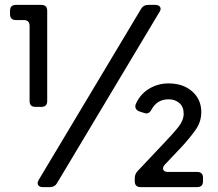

<svg xmlns="http://www.w3.org/2000/svg" viewBox="-20 -765 892 785"><path d="M125 -328Q101 -328 101 -352V-659Q101 -683 77 -683H45Q21 -683 21 -707V-721Q21 -745 45 -745H149Q173 -745 173 -721V-352Q173 -328 149 -328ZM155 0Q141 0 136 -8.5Q131 -17 138 -29L557 -729Q566 -745 586 -745H615Q629 -745 634.5 -736.5Q640 -728 632 -716L213 -16Q204 0 184 0ZM555 0Q531 0 531 -24V-37Q531 -53 543 -66L645 -174Q691 -222 711 -248Q731 -274 731 -300Q731 -328 713.5 -343.5Q696 -359 669 -359Q623 -359 600 -318Q589 -296 570 -303L551 -309Q541 -312 536 -320Q531 -328 535 -339Q552 -379 588.5 -401.5Q625 -424 669 -424Q729 -424 766 -391Q803 -358 803 -307Q803 -267 780 -234.5Q757 -202 725 -167L654 -92Q644 -81 647.5 -71.5Q651 -62 667 -62H786Q810 -62 810 -38V-24Q810 0 786 0Z"/></svg>

Font: Pitagon Sans Text
Style: Regular
Weight: 400
Designer: Travis Tran
Foundry: Pitagon
Version: Version 1.001; ttfautohint (v1.8.4.7-5d5b);gftools[0.9.26]